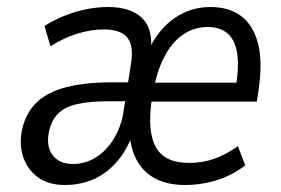

<svg xmlns="http://www.w3.org/2000/svg" viewBox="-20 -519 803 548"><path d="M165 9Q119 9 89 -12.5Q59 -34 46.5 -70Q34 -106 43 -149Q54 -198 85.5 -227.5Q117 -257 170.5 -270.5Q224 -284 299 -284H362L354 -230H289Q236 -230 200.5 -222Q165 -214 146 -195Q127 -176 120 -144Q111 -102 130 -76.5Q149 -51 188 -51Q224 -51 254 -70Q284 -89 304.5 -122.5Q325 -156 332 -197L354 -338Q362 -388 343.5 -411.5Q325 -435 275 -435Q241 -435 202.5 -423.5Q164 -412 124 -387L107 -445Q136 -463 166.5 -475Q197 -487 228 -493Q259 -499 288 -499Q353 -499 385.5 -467.5Q418 -436 410 -372H402Q432 -436 478.5 -467.5Q525 -499 580 -499Q634 -499 668.5 -473Q703 -447 716.5 -394.5Q730 -342 718 -262L713 -229H399L407 -283H668L652 -265Q663 -327 657 -366Q651 -405 629.5 -423.5Q608 -442 573 -442Q534 -442 502 -420Q470 -398 448 -355Q426 -312 415 -246L413 -234Q400 -143 425 -98.5Q450 -54 520 -54Q558 -54 592 -66Q626 -78 659 -102L680 -47Q642 -18 598 -4.5Q554 9 508 9Q460 9 426 -8Q392 -25 373 -57Q354 -89 350 -135H358Q341 -88 312 -55.5Q283 -23 246 -7Q209 9 165 9Z"/></svg>

Font: Nunito Sans 10pt Condensed
Style: Italic
Weight: 400
Width: 3
Italic angle: -9°
Designer: Vernon Adams
Foundry: Vernon Adams
Version: Version 3.101;gftools[0.9.27]